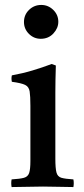

<svg xmlns="http://www.w3.org/2000/svg" viewBox="-20 -756 338 777"><path d="M277 1Q249 1 219 0Q189 -1 154 -1Q122 -1 89.5 0Q57 1 27 1Q24 -15 27 -30Q61 -32 77 -36.5Q93 -41 98 -56Q103 -71 103 -104V-328Q103 -367 100 -386Q97 -405 81.5 -412.5Q66 -420 28 -425Q25 -439 28 -451Q72 -459 112 -471Q152 -483 189 -497L206 -491Q205 -460 204.5 -433Q204 -406 204 -382V-114Q204 -75 208.5 -58Q213 -41 228.5 -36.5Q244 -32 277 -30Q280 -15 277 1ZM77 -667Q77 -696 97.5 -716Q118 -736 147 -736Q175 -736 195.5 -716Q216 -696 216 -668Q216 -642 196 -620.5Q176 -599 145 -599Q117 -599 97 -619Q77 -639 77 -667Z"/></svg>

Font: Tiro Devanagari Marathi
Style: Regular
Weight: 400
Designer: Devanagari: John Hudson & Fiona Ross. Latin: John Hudson.
Foundry: Tiro Typeworks Ltd.
Version: Version 1.52